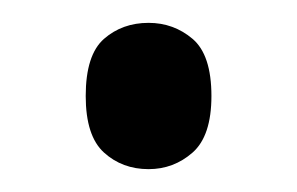

<svg xmlns="http://www.w3.org/2000/svg" viewBox="-20 -554 260 168"><path d="M110 -406Q87 -406 71 -420.5Q55 -435 55 -470Q55 -506 71 -520Q87 -534 110 -534Q132 -534 148.5 -520Q165 -506 165 -470Q165 -435 148.5 -420.5Q132 -406 110 -406Z"/></svg>

Font: Noto Serif Condensed
Style: Regular
Weight: 400
Width: 3
Designer: Monotype Design Team
Foundry: Monotype Imaging Inc.
Version: Version 2.015